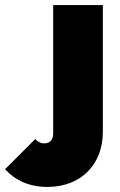

<svg xmlns="http://www.w3.org/2000/svg" viewBox="-149 -512 472 758"><path d="M38 226C172 226 257 136 257 9V-492H61V13C61 42 47 54 25 54C14 54 3 50 -10 37L-129 156C-90 199 -35 226 38 226Z"/></svg>

Font: MV Cash Black
Style: Regular
Weight: 900
Designer: Rodrigo Fuenzalida
Foundry: fragTYPE
Version: Version 1.100;Glyphs 3.1.2 (3151)